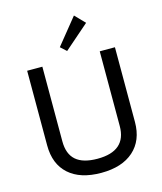

<svg xmlns="http://www.w3.org/2000/svg" viewBox="-138 -1059 984 1168"><g transform="rotate(-15 354.5 -475.0)"><path d="M307.1 -794.9 439.9 -959 500 -897 344.2 -761.2ZM354 8.8Q222.2 8.8 150.1 -55.7Q78.1 -120.1 78.1 -237.8V-708H173.8V-237.8Q173.8 -157.7 218.5 -118.9Q263.2 -80.1 354 -80.1Q535.2 -80.1 535.2 -237.8V-708H630.9V-237.8Q630.9 -121.1 557.9 -56.2Q484.9 8.8 354 8.8Z"/></g></svg>

Font: Sarala
Style: Regular
Weight: 400
Designer: Andres Torresi
Foundry: Huerta Tipografica
Version: Version 1.004;PS 001.003;hotconv 1.0.70;makeotf.lib2.5.58329